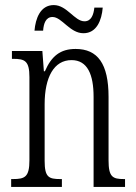

<svg xmlns="http://www.w3.org/2000/svg" viewBox="-20 -737 536 757"><path d="M309 -606C361 -606 381 -657 385 -707H352C349 -679 340 -653 313 -653C274 -653 244 -717 192 -717C139 -717 120 -664 116 -616H150C152 -645 161 -670 187 -670C224 -670 255 -606 309 -606ZM24 0H224V-31H218C172 -31 156 -38 156 -103V-326C156 -433 193 -500 262 -500C325 -500 349 -443 349 -355V0H473V-31H469C424 -31 408 -39 408 -105V-355C408 -486 365 -544 278 -544C218 -544 183 -516 157 -456H153L147 -536H27V-505H32C78 -505 96 -497 96 -433V-105C96 -39 78 -31 31 -31H24Z"/></svg>

Font: Noto Serif Thai ExtraCondensed Light
Style: Regular
Weight: 300
Width: 2
Designer: Monotype Design Team
Foundry: Monotype Imaging Inc.
Version: Version 2.002